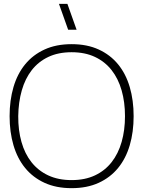

<svg xmlns="http://www.w3.org/2000/svg" viewBox="-20 -965 746 1000"><path d="M287 -945H331L379 -810H335ZM353 15Q272.5 15 212 -12.8Q151.5 -40.5 111 -90Q70.5 -139.5 50.2 -208.5Q30 -277.5 30 -360Q30 -442.5 50.2 -511.5Q70.5 -580.5 111 -630Q151.5 -679.5 212 -707.2Q272.5 -735 353 -735Q433.5 -735 494 -707.2Q554.5 -679.5 595 -630Q635.5 -580.5 655.8 -511.5Q676 -442.5 676 -360Q676 -277.5 655.8 -208.5Q635.5 -139.5 595 -90Q554.5 -40.5 494 -12.8Q433.5 15 353 15ZM353 -27Q422.5 -27 474.5 -51.5Q526.5 -76 561.2 -120.2Q596 -164.5 613.5 -225.8Q631 -287 631 -360Q631 -433 613.5 -494.2Q596 -555.5 561.2 -599.8Q526.5 -644 474.5 -668.5Q422.5 -693 353 -693Q283.5 -693 231.8 -668.5Q180 -644 145.5 -599.8Q111 -555.5 93.5 -494.2Q76 -433 75 -360Q74.5 -287 91.8 -225.8Q109 -164.5 144 -120.2Q179 -76 231.2 -51.5Q283.5 -27 353 -27Z"/></svg>

Font: Vela Sans ExtLt
Style: Regular
Weight: 200
Designer: Principal design: Mikhail Sharanda - project Manrope.
Design modification: Ravid Balaliev
Foundry: Mikhail Sharanda
Version: Version 1.001